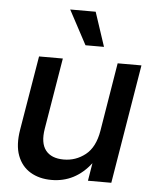

<svg xmlns="http://www.w3.org/2000/svg" viewBox="-53 -774 666 828"><g transform="rotate(5 280.0 -359.5)"><path d="M200.7 10.3Q147.5 10.3 108.9 -12.9Q70.3 -36.1 53.2 -81.5Q36.1 -127 47.4 -194.3L101.1 -515.6H204.1L152.8 -207Q142.6 -145 167.2 -113.5Q191.9 -82 245.6 -82Q297.9 -82 339.1 -114.5Q380.4 -147 392.6 -218.8L441.4 -515.6H544.4L459 0H357.9L370.6 -77.1Q303.2 10.3 200.7 10.3ZM296.4 -581.1 217.3 -729H327.6L376.5 -581.1Z"/></g></svg>

Font: Inter Display Medium
Style: Italic
Weight: 500
Italic angle: -9.39999°
Designer: Rasmus Andersson
Foundry: rsms
Version: Version 4.000;git-a52131595